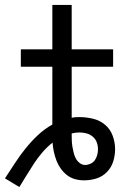

<svg xmlns="http://www.w3.org/2000/svg" viewBox="-20 -719 540 774"><path d="M0 0Q20 -30 40 -61Q60 -92 83 -120.5Q106 -149 132.5 -174Q159 -199 191 -217V-450H64V-520H191V-699H269V-520H436V-450H269V-244Q276 -246 284 -246.5Q292 -247 300 -247Q327 -247 354.5 -240.5Q382 -234 403 -216.5Q424 -199 434 -172.5Q444 -146 444 -118Q444 -93 436.5 -68.5Q429 -44 411 -25.5Q393 -7 368.5 0.5Q344 8 319 8Q300 8 282 3Q264 -2 249.5 -13.5Q235 -25 224.5 -40Q214 -55 207.5 -72Q201 -89 197 -107.5Q193 -126 192 -144Q170 -127 151.5 -105.5Q133 -84 117.5 -60.5Q102 -37 87.5 -13Q73 11 58 35ZM323 -54Q334 -54 345 -59Q356 -64 362.5 -73.5Q369 -83 372 -94.5Q375 -106 375 -117Q375 -132 370 -145.5Q365 -159 353.5 -168.5Q342 -178 328 -181.5Q314 -185 300 -185Q292 -185 284 -184Q276 -183 269 -181V-175Q269 -163 269.5 -151Q270 -139 272 -127Q274 -115 277 -103Q280 -91 285.5 -80.5Q291 -70 301 -62Q311 -54 323 -54Z"/></svg>

Font: Iosevka srxl
Style: Regular
Weight: 400
Monospace: yes
Designer: Belleve Invis
Foundry: Belleve Invis
Version: Version 33.0.1; ttfautohint (v1.8.3)